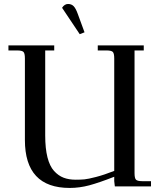

<svg xmlns="http://www.w3.org/2000/svg" viewBox="-20 -928 791 956"><path d="M22 -676.8V-702.1H250V-676.8H205.1V-252.9Q205.1 -189 216.3 -144.8Q227.5 -100.6 249 -76.9Q270.5 -53.2 296.6 -43.2Q322.8 -33.2 356.9 -33.2Q381.8 -33.2 400.1 -34.9Q418.5 -36.6 458.3 -46.9Q498 -57.1 548.8 -77.1V-637.2Q548.8 -662.1 541.7 -669.4Q534.7 -676.8 509.8 -676.8H466.8V-702.1H695.8V-676.8H649.9V-65.9Q649.9 -41 657 -33.4Q664.1 -25.9 689 -25.9H731.9V0H551.8L548.8 -25.9V-47.9Q472.7 -18.1 424.1 -5.1Q375.5 7.8 327.1 7.8Q104 7.8 104 -231V-637.2Q104 -662.1 96.9 -669.4Q89.8 -676.8 64.9 -676.8ZM289.1 -889.2Q301.3 -908.2 318.8 -908.2Q335.9 -908.2 346.7 -897.2Q357.4 -886.2 367.2 -858.9L400.9 -767.1L377 -757.8Z"/></svg>

Font: Dihjauti S
Style: Bold
Weight: 700
Designer: T. Christopher White
Version: Version 3.0.0